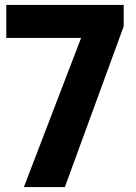

<svg xmlns="http://www.w3.org/2000/svg" viewBox="-20 -760 552 780"><path d="M77 0 309.5 -606H5.5V-740H482.5V-653L243.5 0Z"/></svg>

Font: Encode Sans
Style: Bold
Weight: 700
Designer: Multiple Designers
Foundry: Impallari Type
Version: Version 3.002; ttfautohint (v1.8.3) -l 8 -r 50 -G 200 -x 14 